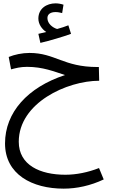

<svg xmlns="http://www.w3.org/2000/svg" viewBox="-20 -732 679 1146"><path d="M221 -476C276 -489 355 -512 404 -530L388 -581C369 -573 346 -566 321 -559C296 -566 263 -590 263 -624C263 -647 281 -660 312 -660C326 -660 338 -657 351 -654L359 -704C344 -709 326 -712 312 -712C258 -712 209 -681 209 -621C209 -588 230 -558 256 -541C242 -538 228 -535 209 -530ZM360 394C438 394 521 376 599 339L571 271C505 297 435 311 370 311C220 311 92 254 92 114C92 -118 380 -250 572 -250L570 -332H561C359 -332 309 -416 156 -416C112 -416 66 -406 32 -392L46 -318C73 -325 101 -333 141 -333C236 -333 303 -305 368 -284C145 -211 10 -61 10 124C10 309 172 394 360 394Z"/></svg>

Font: Noto Sans Arabic
Style: Regular
Weight: 400
Designer: Monotype Design Team, Nadine Chahine, Nizar Qandah and Khaled Hosny
Foundry: Monotype Imaging Inc.
Version: Version 2.012